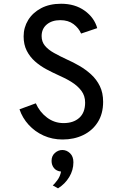

<svg xmlns="http://www.w3.org/2000/svg" viewBox="-20 -732 656 1024"><path d="M314 12Q259 12 212.5 -9Q166 -30 132.8 -66.5Q99.5 -103 84 -149L171 -181Q191.5 -134.5 230.8 -105Q270 -75.5 319 -75.5Q371.5 -75.5 402.8 -103.5Q434 -131.5 434 -185Q434 -221 414.2 -247.5Q394.5 -274 362.2 -294.2Q330 -314.5 292.5 -330.5Q260 -345 227 -362.8Q194 -380.5 166.8 -404.5Q139.5 -428.5 122.8 -461.2Q106 -494 106 -538Q106 -585.5 130.2 -625Q154.5 -664.5 199.2 -688.2Q244 -712 306 -712Q380 -712 431.5 -675Q483 -638 498.5 -582L412.5 -553Q400 -582.5 372 -603.5Q344 -624.5 301.5 -624.5Q257 -624.5 229.5 -601.5Q202 -578.5 202 -539.5Q202 -509.5 219.5 -488.2Q237 -467 267.8 -449.8Q298.5 -432.5 337.5 -414.5Q370.5 -400 404 -380.5Q437.5 -361 466.2 -334.8Q495 -308.5 512.5 -272.8Q530 -237 530 -189Q530 -125 501.2 -80Q472.5 -35 423.5 -11.5Q374.5 12 314 12ZM289.5 272.5 261.5 257Q270.5 249.5 285.8 229Q301 208.5 305.5 183Q281 180.5 268 164.5Q255 148.5 255 126Q255 99.5 272.8 83.8Q290.5 68 312.5 68Q335.5 68 353.5 85.2Q371.5 102.5 371.5 133.5Q371.5 175.5 349.2 212.2Q327 249 289.5 272.5Z"/></svg>

Font: Overpass Mono Medium
Style: Regular
Weight: 500
Monospace: yes
Designer: Delve Withrington, Dave Bailey
Foundry: Delve Fonts LLC
Version: Version 4.000